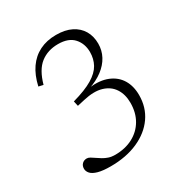

<svg xmlns="http://www.w3.org/2000/svg" viewBox="-164 -818 911 955"><g transform="rotate(-30 292.0 -341.0)"><path d="M208 -332.5 201.5 -361.5Q275.5 -382 317.5 -407.2Q359.5 -432.5 376.8 -464Q394 -495.5 394 -534Q394 -582.5 364.8 -615.2Q335.5 -648 275.5 -648Q216 -648 174.5 -615.8Q133 -583.5 112 -508L85.5 -514Q98.5 -572 126 -611.8Q153.5 -651.5 194.8 -672Q236 -692.5 289.5 -692.5Q341.5 -692.5 377.2 -674.5Q413 -656.5 431.8 -624.5Q450.5 -592.5 450.5 -550Q450.5 -511.5 432.8 -478.2Q415 -445 381.2 -419.5Q347.5 -394 299 -378L303 -382Q366.5 -389 410 -371Q453.5 -353 476 -315.8Q498.5 -278.5 498.5 -226.5Q498.5 -156.5 461.2 -103.2Q424 -50 356.5 -20Q289 10 199.5 10Q154.5 10 127.8 2.5Q101 -5 89.2 -18Q77.5 -31 77.5 -46Q77.5 -63 88 -73.5Q98.5 -84 115 -84Q123.5 -84 133.5 -78.2Q143.5 -72.5 155 -64.2Q166.5 -56 180.2 -47.8Q194 -39.5 210.2 -34Q226.5 -28.5 246 -28.5Q305 -28.5 349 -51.8Q393 -75 417.5 -117Q442 -159 442 -215Q442 -263.5 420 -297.2Q398 -331 355.2 -343.8Q312.5 -356.5 250 -342Z"/></g></svg>

Font: Newsreader Light
Style: Regular
Weight: 300
Designer: Hugues Gentile
Foundry: Production Type
Version: Version 1.003